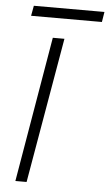

<svg xmlns="http://www.w3.org/2000/svg" viewBox="-58 -883 522 921"><g transform="rotate(5 203.5 -422.5)"><path d="M58 -796 67 -845H407L399 -796ZM171 -700H227L106 0H52Z"/></g></svg>

Font: Jost* Light
Style: Italic
Weight: 300
Italic angle: -10°
Version: Version 3.7